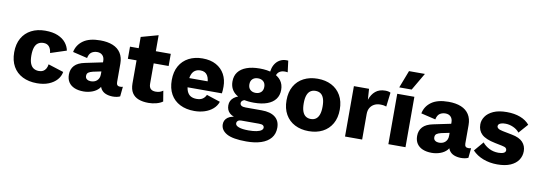

<svg xmlns="http://www.w3.org/2000/svg" viewBox="-67 -1200 5268 1876"><g transform="rotate(10 2567.0 -261.5)"><path d="M298.2 -510Q374.2 -510 424.8 -488.3Q475.4 -466.6 503.5 -431.2Q531.6 -395.8 539.4 -354.8L381.8 -303.2Q376.6 -346.4 356.7 -367.7Q336.8 -389 303.4 -389Q271.4 -389 249.5 -374.3Q227.6 -359.6 216.7 -328.5Q205.8 -297.4 205.8 -248.2Q205.8 -198.8 217.9 -168.4Q230 -138 252.2 -124.5Q274.4 -111 304 -111Q328.6 -111 345.4 -120.3Q362.2 -129.6 372.9 -147.8Q383.6 -166 387 -191.8L540.2 -143Q532.8 -99.4 502.4 -64.9Q472 -30.4 422.1 -10.2Q372.2 10 305.4 10Q223.4 10 162.4 -20.7Q101.4 -51.4 68.3 -109.6Q35.2 -167.8 35.2 -250Q35.2 -332.2 68.3 -390.4Q101.4 -448.6 160.9 -479.3Q220.4 -510 298.2 -510Z M906.9 -317.4Q906.9 -352 887.5 -372.3Q868 -392.6 834.7 -392.6Q802.4 -392.6 778.6 -376.4Q754.7 -360.2 746.3 -318L601.7 -352.4Q615.8 -423.9 676.1 -467Q736.3 -510 845.3 -510Q918 -510 969.8 -488.7Q1021.5 -467.4 1048.8 -424.7Q1076.1 -381.9 1076.1 -320V-137.1Q1076.1 -97.8 1110.8 -97.8Q1129.5 -97.8 1139.6 -101.8L1130 -4.6Q1100.1 9.3 1056.6 9.3Q1017.7 8.6 988 -3.5Q958.3 -15.6 941.3 -41.1Q924.4 -66.6 923.7 -105.5V-112.1L943 -119.2Q943.8 -75.8 918.1 -47.5Q892.4 -19.2 851.8 -4.6Q811.2 10 767.3 10Q715.8 10 677.9 -5.8Q640.1 -21.6 619.7 -52.3Q599.3 -83 599.3 -128.4Q599.3 -182.4 631.9 -217.7Q664.4 -253.1 734.4 -267.1L922.9 -306.4L922.3 -216.2L825.7 -196Q796.4 -188.9 781.6 -178.1Q766.8 -167.3 766.8 -144.2Q766.8 -122 782.9 -111.2Q799.1 -100.4 820.8 -100.4Q837.6 -100.4 853.5 -105.3Q869.3 -110.2 881 -120.8Q892.8 -131.4 899.9 -147Q906.9 -162.6 906.9 -185.4Z M1396.4 -658.8V-177.6Q1396.4 -142.4 1413.5 -126.5Q1430.6 -110.6 1462.4 -110.6Q1486 -110.6 1503.4 -116.4Q1520.8 -122.2 1535.4 -133.2L1552.6 -28.4Q1528.4 -10.4 1490 -0.2Q1451.6 10 1412.4 10Q1355.2 10 1313.5 -5.9Q1271.8 -21.8 1249.3 -57Q1226.8 -92.2 1226.4 -150.4V-611.6ZM1544.8 -500V-379.4H1140.2V-500Z M1867.7 10Q1784.8 10 1724.4 -20.8Q1663.9 -51.6 1631.2 -109.6Q1598.5 -167.6 1598.5 -250Q1598.5 -332.4 1631.4 -390.4Q1664.3 -448.4 1723.5 -479.2Q1782.8 -510 1860 -510Q1939.2 -510 1994.5 -479.5Q2049.8 -449 2078.9 -395.6Q2107.9 -342.2 2107.9 -273.1Q2107.9 -254.5 2106.8 -236.9Q2105.6 -219.2 2103.6 -206.6H1707.8V-298.1H2029.4L1947.5 -255.7Q1950.7 -320.7 1929 -355.8Q1907.2 -390.9 1859.7 -390.9Q1827.7 -390.9 1805.2 -375.7Q1782.7 -360.6 1771.5 -329Q1760.4 -297.4 1760.4 -247.3Q1760.4 -197.8 1773.2 -167.6Q1786 -137.4 1809.9 -123.7Q1833.8 -110.1 1868.1 -110.1Q1905.7 -110.1 1928.3 -125.1Q1950.9 -140.2 1962.3 -166.6L2098.3 -121.8Q2084.1 -79.3 2049.6 -49.7Q2015.2 -20.1 1967.8 -5Q1920.5 10 1867.7 10Z M2686.6 -634 2701 -520.8Q2663 -526.8 2638.2 -518Q2613.4 -509.2 2601.5 -490.4Q2589.6 -471.6 2590 -448L2529.8 -468.4Q2529.4 -501.8 2538.4 -532.6Q2547.4 -563.4 2566.9 -587.6Q2586.4 -611.8 2616.1 -624.7Q2645.8 -637.6 2686.6 -634ZM2515.4 -110.8Q2602 -110.8 2648.6 -74.4Q2695.2 -38 2695.2 30.4Q2695.2 92 2661.2 133.1Q2627.2 174.2 2565.5 194.6Q2503.8 215 2419.6 215Q2284.2 215 2224.2 181Q2164.2 147 2164.2 88.6Q2164.2 46.2 2199.7 19.8Q2235.2 -6.6 2317.4 -7L2306.8 9.2Q2245.8 0.8 2215.7 -27.3Q2185.6 -55.4 2185.6 -103Q2185.6 -151.2 2223.9 -181.3Q2262.2 -211.4 2324.6 -214.2L2371.2 -185.4Q2332.4 -183.4 2316.4 -172.3Q2300.4 -161.2 2300.4 -145.4Q2300.4 -128.2 2314.3 -119.5Q2328.2 -110.8 2356.2 -110.8ZM2421 104.8Q2469.4 104.8 2500.9 98.2Q2532.4 91.6 2548 80.1Q2563.6 68.6 2563.6 53.8Q2563.6 39.4 2552.6 30.9Q2541.6 22.4 2512.6 22.4H2334Q2315.2 22.4 2303.4 32Q2291.6 41.6 2291.6 57.4Q2291.6 80 2326 92.4Q2360.4 104.8 2421 104.8ZM2426.6 -510Q2503.4 -510 2557.4 -490Q2611.4 -470 2639.8 -432.3Q2668.2 -394.6 2668.2 -339.8Q2668.2 -286 2639.8 -248.1Q2611.4 -210.2 2557.4 -190.5Q2503.4 -170.8 2426.6 -170.8Q2308.4 -170.8 2246.7 -215Q2185 -259.2 2185 -339.8Q2185 -394.6 2213.4 -432.3Q2241.8 -470 2296.1 -490Q2350.4 -510 2426.6 -510ZM2426.6 -412.6Q2393.8 -412.6 2373.2 -394Q2352.6 -375.4 2352.6 -340.4Q2352.6 -305.8 2373.2 -287Q2393.8 -268.2 2426.6 -268.2Q2459.4 -268.2 2480 -287Q2500.6 -305.8 2500.6 -340.4Q2500.6 -375.4 2480 -394Q2459.4 -412.6 2426.6 -412.6Z M3001.4 -510Q3080.2 -510 3139.5 -479.3Q3198.8 -448.6 3232.2 -390.4Q3265.6 -332.2 3265.6 -250Q3265.6 -168.4 3232.2 -109.9Q3198.8 -51.4 3139.5 -20.7Q3080.2 10 3001.4 10Q2923.6 10 2863.8 -20.7Q2804 -51.4 2770.6 -109.9Q2737.2 -168.4 2737.2 -250Q2737.2 -332.2 2770.6 -390.4Q2804 -448.6 2863.8 -479.3Q2923.6 -510 3001.4 -510ZM3001.4 -389.4Q2972 -389.4 2951 -375.1Q2930 -360.8 2918.9 -330Q2907.8 -299.2 2907.8 -250Q2907.8 -201.2 2918.9 -170.5Q2930 -139.8 2951 -125.2Q2972 -110.6 3001.4 -110.6Q3031.4 -110.6 3052.1 -125.2Q3072.8 -139.8 3083.9 -170.5Q3095 -201.2 3095 -250Q3095 -299.2 3083.9 -330Q3072.8 -360.8 3052.1 -375.1Q3031.4 -389.4 3001.4 -389.4Z M3361.6 0V-500H3511.8L3519.2 -392.2Q3537.8 -447.8 3575.3 -478.9Q3612.8 -510 3671.4 -510Q3690.4 -510 3703.8 -506.8Q3717.2 -503.6 3724.6 -498.8L3707.6 -358.6Q3697.8 -362.6 3682.4 -365.2Q3667 -367.8 3645.4 -367.8Q3615 -367.8 3589.2 -354.9Q3563.4 -342 3547.5 -316.6Q3531.6 -291.2 3531.6 -252V0Z M3961.6 -500V0H3791.6V-500ZM3866.4 -738H4024.2L3923.2 -565H3800Z M4361.9 -317.4Q4361.9 -352 4342.5 -372.3Q4323 -392.6 4289.7 -392.6Q4257.4 -392.6 4233.6 -376.4Q4209.7 -360.2 4201.3 -318L4056.7 -352.4Q4070.8 -423.9 4131.1 -467Q4191.3 -510 4300.3 -510Q4373 -510 4424.8 -488.7Q4476.5 -467.4 4503.8 -424.7Q4531.1 -381.9 4531.1 -320V-137.1Q4531.1 -97.8 4565.8 -97.8Q4584.5 -97.8 4594.6 -101.8L4585 -4.6Q4555.1 9.3 4511.6 9.3Q4472.7 8.6 4443 -3.5Q4413.3 -15.6 4396.3 -41.1Q4379.4 -66.6 4378.7 -105.5V-112.1L4398 -119.2Q4398.8 -75.8 4373.1 -47.5Q4347.4 -19.2 4306.8 -4.6Q4266.2 10 4222.3 10Q4170.8 10 4132.9 -5.8Q4095.1 -21.6 4074.7 -52.3Q4054.3 -83 4054.3 -128.4Q4054.3 -182.4 4086.9 -217.7Q4119.4 -253.1 4189.4 -267.1L4377.9 -306.4L4377.3 -216.2L4280.7 -196Q4251.4 -188.9 4236.6 -178.1Q4221.8 -167.3 4221.8 -144.2Q4221.8 -122 4237.9 -111.2Q4254.1 -100.4 4275.8 -100.4Q4292.6 -100.4 4308.5 -105.3Q4324.3 -110.2 4336 -120.8Q4347.8 -131.4 4354.9 -147Q4361.9 -162.6 4361.9 -185.4Z M4871.9 10Q4797 10 4732.7 -14.5Q4668.5 -39 4625.5 -84.8L4705.6 -178.7Q4730.7 -146.9 4772.1 -125.5Q4813.5 -104.1 4864.6 -104.1Q4895.8 -104.1 4915.8 -113Q4935.7 -121.8 4935.7 -141.5Q4935.7 -154.6 4926 -163.5Q4916.2 -172.3 4886 -178.3L4816.5 -192.4Q4721.7 -211.4 4682.2 -248.8Q4642.6 -286.2 4642.6 -347Q4642.6 -388 4667.9 -425.3Q4693.1 -462.5 4745.3 -486.3Q4797.5 -510 4878.3 -510Q4954.3 -510 5012.1 -487.9Q5069.9 -465.8 5104.4 -424.1L5023.5 -332Q4999.4 -362.4 4961 -379.1Q4922.7 -395.9 4884.7 -395.9Q4861 -395.9 4844.5 -391.3Q4828.1 -386.7 4820 -378.7Q4812 -370.7 4812 -358.6Q4812 -345.8 4824.6 -336.2Q4837.2 -326.7 4871.3 -319.7L4962.3 -301.9Q5038.8 -287.6 5072.8 -250.9Q5106.7 -214.2 5106.7 -161.7Q5106.7 -113.3 5080.9 -74.4Q5055 -35.5 5003 -12.7Q4951 10 4871.9 10Z"/></g></svg>

Font: Work Sans
Style: Regular
Weight: 400
Designer: Wei Huang
Foundry: Wei Huang
Version: Version 2.006; ttfautohint (v1.8.1.43-b0c9)